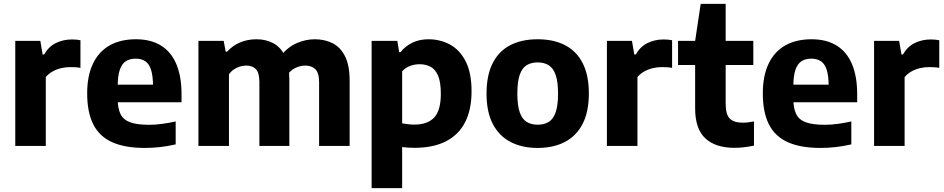

<svg xmlns="http://www.w3.org/2000/svg" viewBox="-20 -760 4918 1000"><path d="M59.5 0V-547H190L202 -476.5H210Q233 -517 271 -535.8Q309 -554.5 354.5 -554.5Q367 -554.5 378.5 -553.5Q390 -552.5 399 -550.5V-406.5Q386.5 -409 372.2 -409.8Q358 -410.5 345 -410.5Q321.5 -410.5 297.5 -404.8Q273.5 -399 253 -387.2Q232.5 -375.5 218.5 -358.5V0Z M734.5 10.5Q631.5 10.5 565 -19Q498.5 -48.5 466.2 -111.5Q434 -174.5 434 -274Q434 -364.5 463.8 -427.5Q493.5 -490.5 550.2 -523Q607 -555.5 688 -555.5Q765.5 -555.5 818.5 -522.8Q871.5 -490 898.5 -426Q925.5 -362 925.5 -269V-227.5H525V-319H802.5L777 -309.5Q777 -363.5 767 -395.5Q757 -427.5 736.8 -441Q716.5 -454.5 686.5 -454.5Q656 -454.5 635.2 -441Q614.5 -427.5 603.8 -395.8Q593 -364 593 -310V-246Q593 -195.5 607.8 -165.8Q622.5 -136 658.2 -123Q694 -110 757 -110Q789 -110 824.2 -114.8Q859.5 -119.5 895 -127.5V-8Q851.5 2 812.2 6.2Q773 10.5 734.5 10.5Z M1013.5 0V-547H1145L1155.5 -491H1163Q1192 -523 1230.8 -539.2Q1269.5 -555.5 1316.5 -555.5Q1365 -555.5 1403.8 -534.8Q1442.5 -514 1464.8 -467.8Q1487 -421.5 1487 -345.5V0H1331V-332Q1331 -381 1312.8 -399.8Q1294.5 -418.5 1262.5 -418.5Q1246.5 -418.5 1229.8 -413.5Q1213 -408.5 1198.2 -398.5Q1183.5 -388.5 1172.5 -373V0ZM1642 0V-332Q1642 -381 1622 -399.8Q1602 -418.5 1570.5 -418.5Q1553 -418.5 1535.8 -413.2Q1518.5 -408 1503 -397Q1487.5 -386 1476 -368.5L1444.5 -472Q1481 -516.5 1527 -536Q1573 -555.5 1619.5 -555.5Q1672 -555.5 1713 -534.5Q1754 -513.5 1777.5 -466Q1801 -418.5 1801 -340.5V0Z M1915.5 220V-547H2049.5L2059 -488.5H2066.5Q2090 -519 2126.8 -537.2Q2163.5 -555.5 2212 -555.5Q2272.5 -555.5 2323.5 -528Q2374.5 -500.5 2405.2 -440.8Q2436 -381 2436 -284Q2436 -188.5 2402.2 -123Q2368.5 -57.5 2302.2 -23.8Q2236 10 2138 10Q2121.5 10 2105.2 8.8Q2089 7.5 2074.5 6V220ZM2138 -111Q2207 -111 2241.5 -148Q2276 -185 2276 -271.5Q2276 -331.5 2262 -365Q2248 -398.5 2223 -412Q2198 -425.5 2165 -425.5Q2140.5 -425.5 2116.2 -416.8Q2092 -408 2074.5 -388.5V-117.5Q2088 -115 2105 -113Q2122 -111 2138 -111Z M2780.5 10.5Q2698.5 10.5 2638.8 -20.8Q2579 -52 2546.5 -114.8Q2514 -177.5 2514 -272Q2514 -367.5 2545.8 -430.5Q2577.5 -493.5 2637.2 -524.5Q2697 -555.5 2780.5 -555.5Q2864 -555.5 2923.8 -524.2Q2983.5 -493 3015.2 -430.2Q3047 -367.5 3047 -273Q3047 -178 3014.5 -115Q2982 -52 2922.2 -20.8Q2862.5 10.5 2780.5 10.5ZM2780.5 -110.5Q2814 -110.5 2837.8 -125Q2861.5 -139.5 2874 -174.8Q2886.5 -210 2886.5 -271.5Q2886.5 -334.5 2874 -370Q2861.5 -405.5 2837.8 -420.2Q2814 -435 2780.5 -435Q2747 -435 2723.2 -420.5Q2699.5 -406 2687 -370.8Q2674.5 -335.5 2674.5 -273.5Q2674.5 -210.5 2687 -175Q2699.5 -139.5 2723.2 -125Q2747 -110.5 2780.5 -110.5Z M3141 0V-547H3271.5L3283.5 -476.5H3291.5Q3314.5 -517 3352.5 -535.8Q3390.5 -554.5 3436 -554.5Q3448.5 -554.5 3460 -553.5Q3471.5 -552.5 3480.5 -550.5V-406.5Q3468 -409 3453.8 -409.8Q3439.5 -410.5 3426.5 -410.5Q3403 -410.5 3379 -404.8Q3355 -399 3334.5 -387.2Q3314 -375.5 3300 -358.5V0Z M3806 10Q3707 10 3653.8 -39.2Q3600.5 -88.5 3600.5 -195.5V-547L3629.5 -740H3759.5V-220.5Q3759.5 -164 3780.8 -142.5Q3802 -121 3849.5 -121Q3862.5 -121 3876.2 -122.8Q3890 -124.5 3907 -127.5V-1.5Q3885.5 3 3858.8 6.5Q3832 10 3806 10ZM3511.5 -421.5V-547H3903.5V-421.5Z M4253.5 10.5Q4150.5 10.5 4084 -19Q4017.5 -48.5 3985.2 -111.5Q3953 -174.5 3953 -274Q3953 -364.5 3982.8 -427.5Q4012.5 -490.5 4069.2 -523Q4126 -555.5 4207 -555.5Q4284.5 -555.5 4337.5 -522.8Q4390.5 -490 4417.5 -426Q4444.5 -362 4444.5 -269V-227.5H4044V-319H4321.5L4296 -309.5Q4296 -363.5 4286 -395.5Q4276 -427.5 4255.8 -441Q4235.5 -454.5 4205.5 -454.5Q4175 -454.5 4154.2 -441Q4133.5 -427.5 4122.8 -395.8Q4112 -364 4112 -310V-246Q4112 -195.5 4126.8 -165.8Q4141.5 -136 4177.2 -123Q4213 -110 4276 -110Q4308 -110 4343.2 -114.8Q4378.5 -119.5 4414 -127.5V-8Q4370.5 2 4331.2 6.2Q4292 10.5 4253.5 10.5Z M4532.5 0V-547H4663L4675 -476.5H4683Q4706 -517 4744 -535.8Q4782 -554.5 4827.5 -554.5Q4840 -554.5 4851.5 -553.5Q4863 -552.5 4872 -550.5V-406.5Q4859.5 -409 4845.2 -409.8Q4831 -410.5 4818 -410.5Q4794.5 -410.5 4770.5 -404.8Q4746.5 -399 4726 -387.2Q4705.5 -375.5 4691.5 -358.5V0Z"/></svg>

Font: Encode Sans Condensed Thin
Style: Bold
Weight: 700
Version: Version 3.002